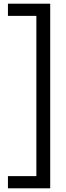

<svg xmlns="http://www.w3.org/2000/svg" viewBox="-20 -820 360 1040"><path d="M23 200H252V-800H23V-734H177V134H23Z"/></svg>

Font: Aspekta 350
Style: Regular
Weight: 350
Designer: Ivo Dolenc
Version: Version 2.000